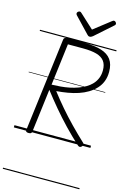

<svg xmlns="http://www.w3.org/2000/svg" viewBox="-207 -1218 1109 1681"><g transform="rotate(15 347.0 -377.0)"><path d="M137 14Q123 14 116.5 9.5Q110 5 111 -6L218 -856Q220 -866 227 -870.5Q234 -875 248 -875H405Q498 -875 559 -856Q620 -837 650 -795.5Q680 -754 680 -685Q680 -637 665 -598.5Q650 -560 621.5 -529.5Q593 -499 555.5 -476.5Q518 -454 473 -439Q428 -424 378 -415.5Q328 -407 276 -403Q325 -339 380 -275Q435 -211 495.5 -149Q556 -87 620 -27Q628 -20 628.5 -11.5Q629 -3 617 8Q607 17 598 15.5Q589 14 580 5Q512 -57 448 -124Q384 -191 325.5 -260.5Q267 -330 215 -398L166 -5Q164 5 158 9.5Q152 14 137 14ZM222 -447Q262 -448 302.5 -451.5Q343 -455 382.5 -463Q422 -471 457.5 -484Q493 -497 523.5 -515Q554 -533 576.5 -557.5Q599 -582 611.5 -613.5Q624 -645 624 -684Q624 -736 600.5 -767Q577 -798 529 -811.5Q481 -825 406 -825H269ZM607 -1129Q615 -1129 622 -1121.5Q629 -1114 629 -1106Q629 -1102 627.5 -1099Q626 -1096 622 -1092L463 -951Q455 -946 449.5 -942.5Q444 -939 435 -939Q427 -939 421.5 -942.5Q416 -946 411 -952L277 -1093Q274 -1097 273 -1101Q272 -1105 272 -1107Q272 -1116 280 -1122.5Q288 -1129 295 -1129Q301 -1129 305 -1126.5Q309 -1124 313 -1120L439 -1004L588 -1120Q594 -1124 597.5 -1126.5Q601 -1129 607 -1129ZM0 365H694V375H0ZM0 -20H694V0H0ZM0 -505H694V-500H0ZM0 -885H694V-875H0Z"/></g></svg>

Font: Playwrite GB S Guides
Style: Italic
Weight: 400
Italic angle: -7.01216°
Designer: Veronika Burian, José Scaglione
Foundry: TypeTogether
Version: Version 1.002